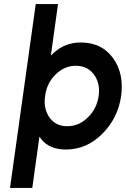

<svg xmlns="http://www.w3.org/2000/svg" viewBox="-20 -720 619 940"><path d="M138 200 173 -51Q176 -48 178.5 -44Q181 -40 184 -36Q225 12 302 12Q404 12 480 -64Q558 -142 573 -250Q588 -361 533 -436Q478 -512 375 -512Q301 -512 246 -464Q242 -460 237.5 -456Q233 -452 229 -448L264 -700H155L29 200ZM351 -398Q408 -398 440 -355Q472 -311 463 -250Q454 -188 411 -146Q367 -102 309 -102Q253 -102 222 -145Q207 -167 201.5 -193Q196 -219 201 -250Q205 -282 218 -308.5Q231 -335 252 -355Q295 -398 351 -398Z"/></svg>

Font: Unageo
Style: SemiBold-Italic
Weight: 600
Designer: Richard Sepsi
Foundry: Richard Sepsi
Version: Version 2.000